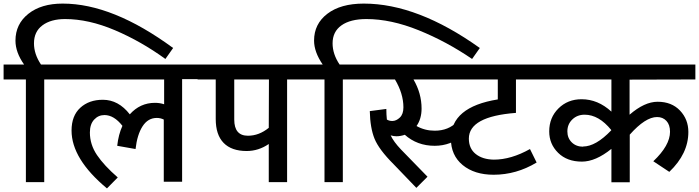

<svg xmlns="http://www.w3.org/2000/svg" viewBox="-40 -1013 3888 1068"><path d="M308 -993H309Q587 -993 923 -746L880 -685Q745 -783 599 -845Q453 -907 322 -907Q243 -907 196 -872Q149 -837 149 -772Q149 -712 188 -654H311V-571H206V0H104V-571H-20V-654H94Q46 -722 46 -787Q46 -879 117.5 -936Q189 -993 308 -993Z M1079 -654 1077 -573H973V-2H871V-348Q853 -357 832 -357Q783 -357 753 -310.5Q723 -264 714 -184L612 -202Q619 -265 641 -313Q594 -373 541 -373Q507 -373 483.5 -347.5Q460 -322 460 -276Q460 -209 499.5 -150.5Q539 -92 615 -26L555 35Q358 -129 358 -287Q358 -369 406.5 -413.5Q455 -458 532 -458Q619 -458 682 -377Q739 -441 822 -441Q849 -441 873 -433V-571H291V-654Z M1661 -654V-571H1557V0H1455V-212Q1398 -173 1332 -173Q1248 -173 1204 -218Q1160 -263 1160 -351V-571H1059V-654ZM1455 -302 1456 -571H1263V-348Q1263 -258 1339 -258Q1401 -258 1455 -302Z M1983 -993H1984Q2283 -993 2629 -746L2586 -685Q2444 -782 2289.5 -844.5Q2135 -907 1998 -907Q1909 -907 1859.5 -872Q1810 -837 1810 -772Q1810 -712 1849 -654H1972V-571H1867V0H1765V-571H1641V-654H1755Q1707 -724 1707 -787Q1707 -880 1781 -936.5Q1855 -993 1983 -993Z M2211 -264V-263Q2187 -255 2165 -255Q2150 -255 2133 -260Q2150 -224 2190 -182L2338 -30L2276 32L2149 -100Q2068 -181 2043.5 -241Q2019 -301 2017 -395L2109 -407Q2109 -375 2112 -348Q2125 -340 2142 -340Q2164 -340 2184 -359Q2204 -378 2204 -416Q2204 -492 2157 -571H1952V-654H2404V-571H2260Q2305 -494 2305 -409Q2305 -352 2277 -312Q2323 -286 2378 -286Q2455 -286 2503 -336L2537 -262Q2468 -202 2378 -202Q2280 -202 2211 -264Z M2829 -385Q2568 -365 2568 -242Q2568 -187 2606 -156.5Q2644 -126 2707 -125Q2803 -125 2908 -184L2945 -109Q2832 -41 2706 -41Q2599 -41 2533.5 -95Q2468 -149 2468 -242Q2468 -418 2729 -460V-571H2384V-654H2974V-571H2830V-385Z M3828 -571 3462 -570V-375Q3545 -447 3618 -447Q3696 -447 3742.5 -398Q3789 -349 3789 -279Q3789 -158 3683 -57L3594 -116Q3687 -204 3687 -280Q3687 -319 3667 -340.5Q3647 -362 3615 -362Q3550 -362 3463 -264V1H3361V-185Q3273 -114 3197 -114Q3114 -114 3064.5 -163Q3015 -212 3015 -282Q3015 -359 3066.5 -410Q3118 -461 3195 -461Q3286 -461 3361 -392V-571H2954V-654H3828ZM3204 -197 3203 -198Q3274 -198 3360 -288V-290Q3291 -375 3212 -375Q3171 -375 3143.5 -348.5Q3116 -322 3116 -282Q3116 -245 3140.5 -221Q3165 -197 3204 -197Z"/></svg>

Font: Martel Sans DemiBold
Style: Regular
Weight: 600
Designer: Dan Reynolds and Mathieu Réguer
Foundry: Dan Reynolds and Mathieu Réguer
Version: Version 1.001;PS 001.001;hotconv 1.0.70;makeotf.lib2.5.58329